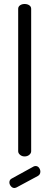

<svg xmlns="http://www.w3.org/2000/svg" viewBox="-20 -783 248 961"><path d="M103 0Q90 0 80.5 -8Q71 -16 71 -26V-739Q71 -750 80.5 -756.5Q90 -763 103 -763Q117 -763 126.5 -756.5Q136 -750 136 -739V-26Q136 -16 126.5 -8Q117 0 103 0ZM52 158Q42 158 34.5 149Q27 140 27 130Q27 117 38 111L149 50Q154 48 158 48Q169 48 175.5 57Q182 66 182 76Q182 91 169 98L63 155Q60 156 57.5 157Q55 158 52 158Z"/></svg>

Font: Dosis
Style: Regular
Weight: 400
Designer: EdgarTolentino, PabloImpallari, IginoMarini
Foundry: EdgarTolentino, PabloImpallari, IginoMarini
Version: Version 3.001; ttfautohint (v1.8.2)